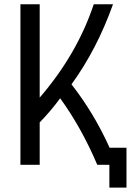

<svg xmlns="http://www.w3.org/2000/svg" viewBox="-20 -752 626 876"><path d="M73.2 0V-732.4H161.1V-306.6Q332 -504.9 407.7 -732.4H495.6Q421.9 -526.4 306.2 -367.2Q409.2 -235.4 480 -78.1H557.1V104H479V0H423.8Q351.6 -169.9 254.4 -303.7Q214.8 -249 161.1 -193.4V0Z"/></svg>

Font: Consola Mono
Style: Book
Weight: 400
Monospace: yes
Designer: Wojciech Kalinowski "wmk69" (wmk69@o2.pl)
Foundry: Wojciech Kalinowski "wmk69" (wmk69@o2.pl)
Version: Version 2.1.0